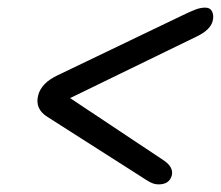

<svg xmlns="http://www.w3.org/2000/svg" viewBox="-20 -595 580 504"><path d="M431 -134.5Q424.5 -111 396.5 -111Q384.5 -111 373.2 -117.2Q362 -123.5 347 -133.5L104 -288.5Q71.5 -309 80 -344Q88 -377 131.5 -397.5L458.5 -554.5Q478 -564 492 -569.5Q506 -575 518.5 -575Q532 -575 537 -564.2Q542 -553.5 538 -539Q532 -516.5 497 -499.5L164 -337.5L410.5 -173.5Q436 -156 431 -134.5Z"/></svg>

Font: Fraunces 72pt S100
Style: Italic
Weight: 400
Italic angle: -16°
Version: Version 1.000; ttfautohint (v1.8.3)